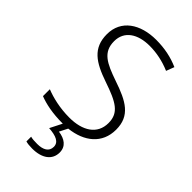

<svg xmlns="http://www.w3.org/2000/svg" viewBox="-289 -804 1124 1124"><g transform="rotate(45 273.0 -242.0)"><path d="M357 142C357 92 320 66 267 59L293 8C412 -5 496 -71 496 -186C496 -301 419 -343 292 -386C183 -424 121 -453 121 -544C121 -628 190 -672 288 -672C345 -672 403 -660 459 -636L478 -686C422 -711 360 -724 290 -724C159 -724 62 -660 62 -543C62 -428 135 -382 254 -341C380 -298 437 -267 437 -182C437 -89 361 -42 252 -42C173 -42 104 -59 54 -79V-22C100 -4 163 10 249 10H250L212 85C273 89 309 105 309 143C309 182 277 200 228 200C206 200 187 199 173 195V234C186 238 204 240 226 240C308 240 357 203 357 142Z"/></g></svg>

Font: Noto Sans Gujarati UI Light
Style: Regular
Weight: 300
Designer: Jelle Bosma - Monotype Design Team, Universal Thirst
Foundry: Monotype Imaging Inc.
Version: Version 2.106